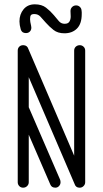

<svg xmlns="http://www.w3.org/2000/svg" viewBox="-20 -868 476 888"><path d="M258 -37Q260 -32 260 -25Q260 -15 253 -7.5Q246 0 236 0Q219 0 213 -14L113 -245V-25Q113 -15 105.5 -7.5Q98 0 87 0Q76 0 69 -7.5Q62 -15 62 -25V-634Q62 -645 69 -652Q76 -659 87 -659Q88 -659 89 -659Q106 -658 111 -642L323 -148V-634Q323 -645 330.5 -652Q338 -659 349 -659Q359 -659 366.5 -652Q374 -645 374 -634V-25Q374 -15 366.5 -7.5Q359 0 349 0Q347 0 346 0Q330 -1 325 -17L113 -511V-372ZM306 -817Q306 -828 313.5 -835.5Q321 -843 332 -843Q342 -843 349 -836.5Q356 -830 357 -821Q358 -816 358 -811.5Q358 -807 358 -803Q358 -758 336 -736Q314 -714 278 -714Q247 -714 227.5 -729.5Q208 -745 192 -763Q178 -779 167 -791Q156 -803 139 -803Q127 -803 123 -798Q119 -793 119 -779Q119 -769 124 -748Q125 -744 125 -740Q125 -729 118 -722Q111 -715 100 -715Q81 -715 76 -732Q70 -753 70 -769Q70 -802 89 -825Q108 -848 141 -848Q173 -848 193 -832.5Q213 -817 229 -798Q242 -782 252.5 -770Q263 -758 279 -758Q295 -758 301 -768Q307 -778 307 -792Q307 -806 306 -817Z"/></svg>

Font: Libertine Sup
Style: Regular
Weight: 400
Designer: Bastien Sozeau
Foundry: NBR — Bastien Sozeau
Version: Version 2.003; ttfautohint (v1.8.4.7-5d5b);gftools[0.9.33]